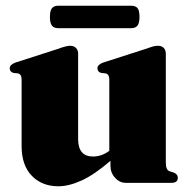

<svg xmlns="http://www.w3.org/2000/svg" viewBox="-20 -639 663 671"><path d="M55.5 -128.5V-361.5Q55.5 -379.5 42.5 -382.5L27.5 -384Q14 -387.5 14 -400.5Q14 -412.5 33 -420L180.5 -467.5Q211.5 -479 224.5 -479Q238.5 -479 245.8 -471.2Q253 -463.5 253 -451.5V-153.5Q253 -92 305 -92Q335.5 -92 362 -112V-361.5Q362 -379.5 349 -382.5L334 -384Q320.5 -387.5 320.5 -400.5Q320.5 -412.5 339.5 -420L487 -467.5Q503.5 -473.5 513 -476.2Q522.5 -479 532 -479Q545.5 -479 552.5 -471.2Q559.5 -463.5 559.5 -451.5V-71Q559.5 -45 572.5 -40.5L587 -36Q601.5 -30 601.5 -18Q601.5 0 579 0H419.5Q398 0 382 -17.8Q366 -35.5 366 -60V-77Q310.5 -29 265.8 -8.5Q221 12 184 12Q126.5 12 91 -24.8Q55.5 -61.5 55.5 -128.5ZM154.5 -579.5Q154.5 -601.5 161.5 -610.2Q168.5 -619 183.5 -619H438Q453.5 -619 460.5 -610.8Q467.5 -602.5 467.5 -580Q467.5 -558.5 460.5 -549.5Q453.5 -540.5 438 -540.5H183.5Q168.5 -540.5 161.5 -549.5Q154.5 -558.5 154.5 -579.5Z"/></svg>

Font: Fraunces 72pt Black
Style: Regular
Weight: 900
Version: Version 1.000;[0bf87f6ff]